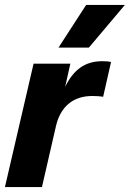

<svg xmlns="http://www.w3.org/2000/svg" viewBox="-23 -758 526 778"><path d="M326 -738H483L337 -565H214ZM241 -406Q266 -458 302.5 -484Q339 -510 391 -510Q415 -510 427 -507L395 -366Q376 -369 351 -369Q293 -369 255.5 -338Q218 -307 204 -248L147 0H-3L113 -500H262Z"/></svg>

Font: CBA Beacon Sans Extra Bold
Style: Italic
Weight: 800
Italic angle: -13°
Designer: Wei Huang
Foundry: Wei Huang
Version: Version 1.002